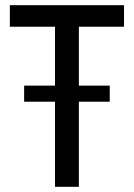

<svg xmlns="http://www.w3.org/2000/svg" viewBox="-20 -720 516 740"><path d="M284 -617V-390H403V-328H284V0H192V-328H73V-390H192V-617H18V-700H458V-617Z"/></svg>

Font: Cabin Condensed
Style: Regular
Weight: 400
Width: 3
Version: Version 2.001